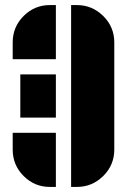

<svg xmlns="http://www.w3.org/2000/svg" viewBox="-20 -728 500 756"><path d="M283 -708Q343 -708 386.5 -665Q430 -622 430 -561V-139Q430 -78 386.5 -35Q343 8 283 8H260V-708ZM60 -265V-435H200V-265ZM30 -561Q30 -622 73 -665Q116 -708 176 -708H200V-495H30ZM30 -139V-205H200V8H176Q116 8 73 -35Q30 -78 30 -139Z"/></svg>

Font: Promplate
Style: Bold
Weight: 400
Designer: Evgeny Tarasenko
Foundry: Evgeny Tarasenko
Version: Version 1.000